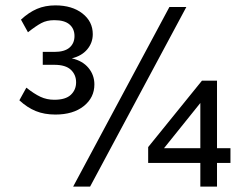

<svg xmlns="http://www.w3.org/2000/svg" viewBox="-20 -694 930 714"><path d="M252 0 610 -668H673L315 0ZM186 -268Q145 -268 113 -281Q81 -294 52 -321L78 -368Q107 -345 130.5 -334Q154 -323 182 -323Q224 -323 243.5 -341.5Q263 -360 263 -388Q263 -416 243.5 -434.5Q224 -453 182 -453H139V-501H182Q220 -501 238.5 -517Q257 -533 257 -560Q257 -587 238.5 -603Q220 -619 182 -619Q154 -619 133.5 -608Q113 -597 84 -574L58 -621Q87 -648 117.5 -661Q148 -674 186 -674Q248 -674 286.5 -644Q325 -614 325 -567Q325 -535 304.5 -510.5Q284 -486 247 -477Q287 -468 309 -441.5Q331 -415 331 -380Q331 -331 291.5 -299.5Q252 -268 186 -268ZM725 0V-88H531V-147L731 -394H787V-143H837V-88H787V0ZM590 -143H725V-311Z"/></svg>

Font: Gantari
Style: Regular
Weight: 400
Designer: Anugrah Pasau
Foundry: Lafontype
Version: Version 1.000; ttfautohint (v1.8.3)